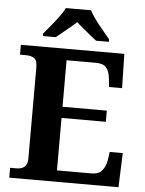

<svg xmlns="http://www.w3.org/2000/svg" viewBox="-61 -979 775 1028"><g transform="rotate(5 326.5 -465.5)"><path d="M28 0V-53H63Q89 -53 105 -66Q121 -79 121 -110V-599Q121 -640 103.5 -650.5Q86 -661 62 -661H28V-714H584L588 -530H518L513 -577Q509 -614 492.5 -633.5Q476 -653 437 -653H279V-403H517V-343H279V-61H464Q503 -61 521 -82.5Q539 -104 545 -137L552 -184H622L615 0ZM141 -784Q157 -803 178.5 -829Q200 -855 220 -882Q240 -909 251 -931H386Q397 -909 417 -882Q437 -855 459 -829Q481 -803 496 -784V-771H427Q413 -782 393 -798Q373 -814 353 -831Q333 -848 318 -861Q296 -841 263.5 -814.5Q231 -788 210 -771H141Z"/></g></svg>

Font: Noto Serif Sinhala
Style: Bold
Weight: 700
Designer: Jelle Bosma - Monotype Design Team
Foundry: Monotype Imaging Inc.
Version: Version 2.007; ttfautohint (v1.8.4.7-5d5b)